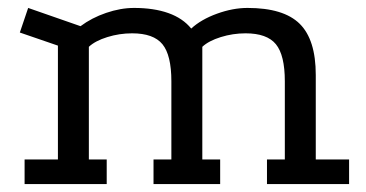

<svg xmlns="http://www.w3.org/2000/svg" viewBox="-20 -464 923 484"><path d="M42 0V-62H126V-349L30 -382L51 -444L183 -398Q211 -419 247.5 -431.5Q284 -444 318 -444Q368 -444 404.5 -431Q441 -418 462 -392Q487 -415 527 -429.5Q567 -444 604 -444Q695 -444 735.5 -404Q776 -364 776 -275V-62H860V0H653V-62H698V-259Q698 -325 675.5 -352.5Q653 -380 599 -380Q567 -380 536.5 -370.5Q506 -361 490 -346V-62H535V0H367V-62H412V-259Q412 -325 389.5 -352.5Q367 -380 313 -380Q281 -380 250.5 -370.5Q220 -361 204 -346V-62H249V0Z"/></svg>

Font: Podkova
Style: Regular
Weight: 400
Designer: Ilya Yudin
Foundry: Cyreal (www.cyreal.org)
Version: Version 2.103